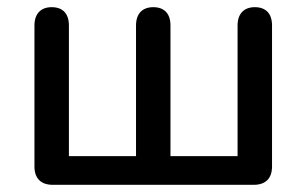

<svg xmlns="http://www.w3.org/2000/svg" viewBox="-20 -515 854 535"><path d="M687 0C720 0 738 -18 738 -51V-444C738 -477 721 -495 690 -495C660 -495 642 -477 642 -444V-80H455V-444C455 -477 438 -495 407 -495C377 -495 359 -477 359 -444V-80H172V-444C172 -477 155 -495 124 -495C94 -495 76 -477 76 -444V-51C76 -18 94 0 127 0Z"/></svg>

Font: Nunito SemiBold
Style: Regular
Weight: 600
Designer: Vernon Adams
Foundry: Vernon Adams
Version: Version 3.602